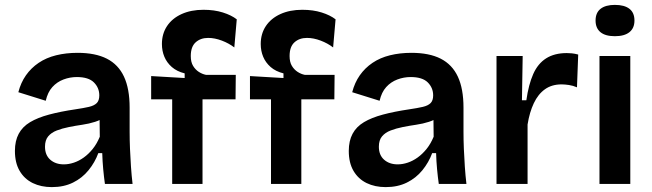

<svg xmlns="http://www.w3.org/2000/svg" viewBox="-20 -752 2667 785"><path d="M192 13Q148 13 114 -3.5Q80 -20 60.5 -53Q41 -86 41 -135Q41 -176 56.5 -205Q72 -234 103 -252.5Q134 -271 180.5 -283.5Q227 -296 288 -305Q322 -310 343.5 -315Q365 -320 375.5 -330.5Q386 -341 386 -362Q386 -393 364 -415Q342 -437 294 -437Q266 -437 239.5 -427Q213 -417 194 -396Q175 -375 167 -340L55 -375Q65 -414 86 -444Q107 -474 138 -495Q169 -516 209.5 -526Q250 -536 297 -536Q370 -536 417 -512Q464 -488 487 -438.5Q510 -389 510 -312V-214Q510 -180 511.5 -143.5Q513 -107 515.5 -70.5Q518 -34 522 0H409Q405 -28 402 -60Q399 -92 398 -126H382Q368 -88 342 -56Q316 -24 278.5 -5.5Q241 13 192 13ZM241 -80Q261 -80 282 -87Q303 -94 322.5 -108Q342 -122 359 -143Q376 -164 388 -193L387 -280L411 -276Q394 -262 369 -254Q344 -246 316.5 -242Q289 -238 261.5 -232.5Q234 -227 212 -218.5Q190 -210 177 -194.5Q164 -179 164 -152Q164 -118 185.5 -99Q207 -80 241 -80Z M684 0V-346H598V-441L735 -433V-452Q703 -460 682.5 -478Q662 -496 652 -520Q642 -544 642 -572Q642 -614 663 -645.5Q684 -677 722.5 -694.5Q761 -712 812 -712Q856 -712 891 -701Q926 -690 948 -673L938 -558Q916 -575 887 -586Q858 -597 831 -597Q800 -597 780 -579Q760 -561 760 -523Q760 -498 769.5 -482.5Q779 -467 793 -458Q807 -449 822 -446H944L943 -346H808V0Z M1088 0V-346H1002V-441L1139 -433V-452Q1107 -460 1086.5 -478Q1066 -496 1056 -520Q1046 -544 1046 -572Q1046 -614 1067 -645.5Q1088 -677 1126.5 -694.5Q1165 -712 1216 -712Q1260 -712 1295 -701Q1330 -690 1352 -673L1342 -558Q1320 -575 1291 -586Q1262 -597 1235 -597Q1204 -597 1184 -579Q1164 -561 1164 -523Q1164 -498 1173.5 -482.5Q1183 -467 1197 -458Q1211 -449 1226 -446H1348L1347 -346H1212V0Z M1557 13Q1513 13 1479 -3.5Q1445 -20 1425.5 -53Q1406 -86 1406 -135Q1406 -176 1421.5 -205Q1437 -234 1468 -252.5Q1499 -271 1545.5 -283.5Q1592 -296 1653 -305Q1687 -310 1708.5 -315Q1730 -320 1740.5 -330.5Q1751 -341 1751 -362Q1751 -393 1729 -415Q1707 -437 1659 -437Q1631 -437 1604.5 -427Q1578 -417 1559 -396Q1540 -375 1532 -340L1420 -375Q1430 -414 1451 -444Q1472 -474 1503 -495Q1534 -516 1574.5 -526Q1615 -536 1662 -536Q1735 -536 1782 -512Q1829 -488 1852 -438.5Q1875 -389 1875 -312V-214Q1875 -180 1876.5 -143.5Q1878 -107 1880.5 -70.5Q1883 -34 1887 0H1774Q1770 -28 1767 -60Q1764 -92 1763 -126H1747Q1733 -88 1707 -56Q1681 -24 1643.5 -5.5Q1606 13 1557 13ZM1606 -80Q1626 -80 1647 -87Q1668 -94 1687.5 -108Q1707 -122 1724 -143Q1741 -164 1753 -193L1752 -280L1776 -276Q1759 -262 1734 -254Q1709 -246 1681.5 -242Q1654 -238 1626.5 -232.5Q1599 -227 1577 -218.5Q1555 -210 1542 -194.5Q1529 -179 1529 -152Q1529 -118 1550.5 -99Q1572 -80 1606 -80Z M2010 0V-263V-523H2117L2114 -342H2132Q2141 -406 2160 -449Q2179 -492 2213 -513.5Q2247 -535 2297 -535Q2306 -535 2317.5 -534Q2329 -533 2344 -529L2339 -395Q2323 -402 2306 -404.5Q2289 -407 2276 -407Q2236 -407 2208 -387Q2180 -367 2162.5 -330Q2145 -293 2137 -243V0Z M2431 0V-523H2557V0ZM2494 -604Q2455 -604 2435 -620.5Q2415 -637 2415 -668Q2415 -700 2435.5 -716Q2456 -732 2494 -732Q2533 -732 2553.5 -716Q2574 -700 2574 -668Q2574 -637 2553.5 -620.5Q2533 -604 2494 -604Z"/></svg>

Font: Bricolage Grotesque 16pt SemiBold
Style: Regular
Weight: 600
Version: Version 1.001;gftools[0.9.33.dev8+g029e19f]